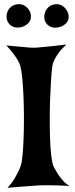

<svg xmlns="http://www.w3.org/2000/svg" viewBox="-20 -888 354 910"><path d="M9.8 -672.9Q43 -668.9 65.9 -667.5Q88.9 -666 103.5 -664.1Q121.1 -662.1 130.9 -662.1Q141.6 -661.1 163.1 -663.1Q181.6 -665 213.4 -668Q245.1 -670.9 294.9 -676.8Q272.5 -657.2 259.3 -639.2Q246.1 -621.1 239.3 -607.4Q230.5 -590.8 228.5 -576.2Q224.6 -552.7 222.2 -512.2Q219.7 -471.7 217.8 -423.8Q215.8 -376 215.8 -325.2Q215.8 -274.4 217.3 -229Q218.8 -183.6 223.1 -148.4Q227.5 -113.3 234.4 -97.7Q244.1 -80.1 254.9 -62.5Q264.6 -47.9 278.3 -32.2Q292 -16.6 309.6 -6.8Q252 -9.8 217.8 -9.8H182.6Q167 -9.8 142.6 -7.8Q122.1 -5.9 90.8 -3.9Q59.6 -2 15.6 2Q38.1 -22.5 50.8 -44.9Q63.5 -67.4 71.3 -84Q80.1 -103.5 83 -121.1Q86.9 -146.5 89.4 -184.1Q91.8 -221.7 92.8 -265.1Q93.8 -308.6 93.3 -354Q92.8 -399.4 90.8 -441.4Q88.9 -483.4 85.4 -517.6Q82 -551.8 77.1 -572.3Q74.2 -585 65.4 -600.6Q57.6 -614.3 44.4 -632.3Q31.2 -650.4 9.8 -672.9ZM67.4 -868.2Q85 -869.1 99.1 -859.4Q113.3 -849.6 120.6 -835Q127.9 -820.3 126.5 -804.2Q125 -788.1 112.3 -776.4Q90.8 -756.8 62.5 -757.3Q34.2 -757.8 19.5 -780.3Q11.7 -792 11.2 -806.6Q10.7 -821.3 16.6 -835Q22.5 -848.6 35.2 -857.9Q47.9 -867.2 67.4 -868.2ZM246.1 -868.2Q263.7 -869.1 277.8 -858.9Q292 -848.6 299.3 -834Q306.6 -819.3 305.2 -803.2Q303.7 -787.1 291 -775.4Q280.3 -765.6 267.1 -761.2Q253.9 -756.8 241.2 -756.8Q228.5 -756.8 216.8 -762.7Q205.1 -768.6 198.2 -779.3Q190.4 -791 189.9 -805.7Q189.5 -820.3 195.3 -834Q201.2 -847.7 213.9 -857.4Q226.6 -867.2 246.1 -868.2Z"/></svg>

Font: Irish Grover
Style: Regular
Weight: 400
Designer: Squid
Foundry: Font Diner, Inc DBA Sideshow
Version: Version 1.000